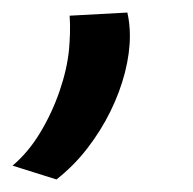

<svg xmlns="http://www.w3.org/2000/svg" viewBox="-94 -91 307 306"><path d="M17 -66 109 -71Q111 -62 112 -53Q113 -44 113 -34Q113 -6 105 25Q97 56 82 86.5Q67 117 45.5 145Q24 173 -4 195L-74 173Q-49 152 -30 120.5Q-11 89 1 54Q13 19 16 -12Q17 -23 17.5 -37Q18 -51 17 -66Z"/></svg>

Font: Georama ExtraCondensed Thin Medium
Style: Italic
Weight: 500
Italic angle: -9°
Version: Version 1.001